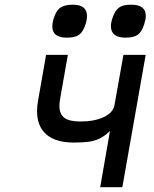

<svg xmlns="http://www.w3.org/2000/svg" viewBox="-20 -778 640 798"><path d="M437 -233.5Q415.5 -212.5 394 -202.2Q372.5 -192 348.5 -188.8Q324.5 -185.5 286.5 -185.5Q212 -185.5 173 -219Q134 -252.5 134 -316.5Q134 -337.5 138.5 -361.5L171.5 -550H262L230 -368Q227 -351.5 227 -338Q227 -303.5 247.8 -288.2Q268.5 -273 314 -273Q372.5 -273 411.5 -291.5Q450.5 -310 456 -342L493 -550H585.5L488.5 0H396.5ZM197.5 -668Q197.5 -684 204 -703.5Q214 -735.5 232 -747Q250 -758.5 283 -758.5Q341.5 -758.5 341.5 -711.5Q341.5 -695 335 -675.5Q324.5 -644 307.8 -632.8Q291 -621.5 257.5 -621.5Q197.5 -621.5 197.5 -668ZM441 -669Q441 -684 447.5 -703Q455 -725.5 465 -737.2Q475 -749 489.5 -753.8Q504 -758.5 527 -758.5Q555.5 -758.5 570.8 -747Q586 -735.5 586 -712Q586 -698 579 -676Q568.5 -644.5 551.8 -633Q535 -621.5 501 -621.5Q471.5 -621.5 456.2 -633.5Q441 -645.5 441 -669Z"/></svg>

Font: JuliaMono Medium
Style: Italic
Weight: 500
Italic angle: -9°
Monospace: yes
Designer: cormullion
Foundry: corm
Version: Version 0.054; ttfautohint (v1.8.4)